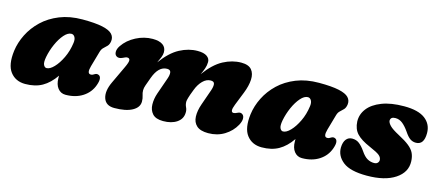

<svg xmlns="http://www.w3.org/2000/svg" viewBox="-43 -862 2847 1251"><g transform="rotate(15 1381.0 -237.0)"><path d="M528 -209Q513 -156 540 -156Q549 -156 554 -159Q559 -162 566.5 -166Q580 -173.5 593 -166Q603 -161 605 -145.2Q607 -129.5 597 -101Q578.5 -48 530.5 -17Q482.5 14 415 14Q383 14 363 -11.2Q343 -36.5 343 -80Q343 -88 343 -95.5Q304.5 -39.5 257.2 -12.8Q210 14 143 14Q78 14 42 -33Q6 -80 18.5 -176.5Q26 -233.5 53.8 -289Q81.5 -344.5 129 -389.8Q176.5 -435 243.8 -462Q311 -489 397 -489Q483 -489 531.2 -478.5Q579.5 -468 598 -448.2Q616.5 -428.5 613 -401Q610 -378.5 598.8 -366.5Q587.5 -354.5 575.5 -344Q563.5 -333.5 558 -314ZM230 -191Q223 -153 230.8 -137.5Q238.5 -122 251 -122Q273.5 -122 300.2 -149.8Q327 -177.5 349.2 -223.8Q371.5 -270 379 -326Q382.5 -351 374 -365.5Q365.5 -380 351 -380Q327 -380 302.2 -351.8Q277.5 -323.5 258.2 -280.2Q239 -237 230 -191Z M991.5 -149 1030 -259Q1040 -286.5 1037.2 -303.8Q1034.5 -321 1012 -321Q954.5 -321 923.5 -236Q910.5 -200 903.5 -180.8Q896.5 -161.5 896.5 -146Q896.5 -128 902.5 -111Q908.5 -94 908.5 -72Q908.5 -32.5 865.2 -8.8Q822 15 744.5 15Q687.5 15 672 -30.5Q656.5 -76 687.5 -142L743.5 -261Q761 -298 759.2 -311.5Q757.5 -325 742 -325Q735.5 -325 729.2 -322.2Q723 -319.5 713.5 -315Q688.5 -303 672.5 -314Q660 -322.5 659.8 -341.5Q659.5 -360.5 674.5 -383Q705.5 -429 759.8 -457Q814 -485 871.5 -485Q916 -485 939.8 -468.2Q963.5 -451.5 963.5 -419Q963.5 -403 956 -384.2Q948.5 -365.5 938.5 -345Q995 -422 1054.5 -453.5Q1114 -485 1174.5 -485Q1216 -485 1237 -470.5Q1258 -456 1258 -432.5Q1258 -410.5 1250.2 -388Q1242.5 -365.5 1231.5 -343.5Q1288.5 -421.5 1348.2 -453.2Q1408 -485 1469 -485Q1518.5 -485 1539.2 -460Q1560 -435 1557.8 -393.2Q1555.5 -351.5 1535.5 -301L1499 -209Q1477.5 -155 1504 -155Q1513.5 -155 1529 -163Q1548.5 -173.5 1563 -161Q1573 -152.5 1573.2 -134.5Q1573.5 -116.5 1560 -91Q1534 -43.5 1486.2 -14.2Q1438.5 15 1377.5 15Q1324.5 15 1299.5 -7.8Q1274.5 -30.5 1273 -69.2Q1271.5 -108 1288 -155L1324.5 -259Q1334 -286 1332 -303.5Q1330 -321 1306.5 -321Q1277.5 -321 1253 -296.2Q1228.5 -271.5 1214 -233Q1198 -192 1192.8 -173.2Q1187.5 -154.5 1187.5 -147Q1187.5 -127.5 1195.8 -110.5Q1204 -93.5 1202.5 -74Q1201 -33 1165.5 -9Q1130 15 1073.5 15Q1023.5 15 1001.5 -9.8Q979.5 -34.5 978.8 -72.2Q978 -110 991.5 -149Z M2123 -209Q2108 -156 2135 -156Q2144 -156 2149 -159Q2154 -162 2161.5 -166Q2175 -173.5 2188 -166Q2198 -161 2200 -145.2Q2202 -129.5 2192 -101Q2173.5 -48 2125.5 -17Q2077.5 14 2010 14Q1978 14 1958 -11.2Q1938 -36.5 1938 -80Q1938 -88 1938 -95.5Q1899.5 -39.5 1852.2 -12.8Q1805 14 1738 14Q1673 14 1637 -33Q1601 -80 1613.5 -176.5Q1621 -233.5 1648.8 -289Q1676.5 -344.5 1724 -389.8Q1771.5 -435 1838.8 -462Q1906 -489 1992 -489Q2078 -489 2126.2 -478.5Q2174.5 -468 2193 -448.2Q2211.5 -428.5 2208 -401Q2205 -378.5 2193.8 -366.5Q2182.5 -354.5 2170.5 -344Q2158.5 -333.5 2153 -314ZM1825 -191Q1818 -153 1825.8 -137.5Q1833.5 -122 1846 -122Q1868.5 -122 1895.2 -149.8Q1922 -177.5 1944.2 -223.8Q1966.5 -270 1974 -326Q1977.5 -351 1969 -365.5Q1960.5 -380 1946 -380Q1922 -380 1897.2 -351.8Q1872.5 -323.5 1853.2 -280.2Q1834 -237 1825 -191Z M2472 -77Q2488 -77 2496 -85.5Q2504 -94 2504 -105Q2503.5 -122.5 2487.5 -136Q2471.5 -149.5 2419 -172Q2356 -199 2327.8 -229.5Q2299.5 -260 2297 -310Q2295.5 -358.5 2326 -398Q2356.5 -437.5 2417.5 -461.2Q2478.5 -485 2568 -485Q2663.5 -485 2709.8 -449.5Q2756 -414 2756 -354Q2756 -275 2701 -275Q2679.5 -275 2662.2 -286.8Q2645 -298.5 2624 -330Q2602.5 -361 2580.8 -378.5Q2559 -396 2532 -396Q2499 -396 2499 -369Q2500.5 -355 2517.2 -337.5Q2534 -320 2581 -295Q2628 -270.5 2654.5 -249.2Q2681 -228 2692 -204.5Q2703 -181 2704 -150Q2707 -76.5 2638 -30.8Q2569 15 2447 15Q2335.5 15 2286.5 -23.5Q2237.5 -62 2238 -119Q2239 -155 2254.2 -174.5Q2269.5 -194 2295 -194Q2323.5 -194 2343.5 -178Q2363.5 -162 2383 -134Q2405.5 -100.5 2426.8 -88.8Q2448 -77 2472 -77Z"/></g></svg>

Font: Fraunces 9pt S100 Black
Style: Italic
Weight: 900
Italic angle: -16°
Version: Version 1.000; ttfautohint (v1.8.3)